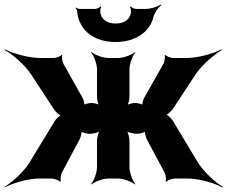

<svg xmlns="http://www.w3.org/2000/svg" viewBox="-68 -782 996 841"><path d="M576 -170 653 -26C658 -17 661 6 657 12L661 14C665 8 687 0 697 0H754C804 0 873 20 906 39L908 36C875 17 822 -31 796 -75L689 -253C683 -263 665 -282 656 -282V-278C665 -278 684 -297 690 -306L788 -455C816 -498 871 -544 904 -563L902 -566C869 -548 800 -528 749 -528H691C681 -528 660 -535 656 -542L653 -540C657 -533 652 -511 648 -503L564 -354C559 -346 553 -324 556 -319L559 -321C556 -326 534 -331 525 -331C513 -331 491 -326 485 -319L487 -317C494 -323 499 -345 499 -357V-478C499 -502 513 -539 525 -552L523 -554C510 -542 473 -528 449 -528H407C383 -528 346 -542 333 -554L331 -552C343 -539 357 -502 357 -478V-357C357 -344 362 -323 368 -317L371 -320C365 -326 344 -331 332 -331C323 -331 301 -326 298 -321L301 -319C304 -324 298 -346 294 -353L210 -502C205 -511 201 -533 205 -540L202 -542C198 -535 177 -528 167 -528H109C57 -528 -12 -548 -46 -566L-48 -563C-14 -545 41 -498 69 -455L169 -302C175 -293 194 -274 203 -274V-278C194 -278 175 -259 170 -249L63 -73C37 -30 -14 16 -46 35L-45 38C-12 20 55 0 104 0H159C169 0 191 8 195 14L199 12C195 6 198 -17 203 -26L280 -170C285 -179 292 -204 288 -210L284 -208C288 -202 314 -196 324 -196H326C340 -196 366 -202 374 -210L371 -213C363 -205 357 -179 357 -165V-50C357 -26 343 11 331 24L333 26C346 14 383 0 407 0H449C473 0 510 14 523 26L525 24C513 11 499 -26 499 -50V-165C499 -179 493 -205 485 -213L482 -210C490 -202 516 -196 531 -196H532C542 -196 568 -202 572 -208L568 -210C564 -204 571 -179 576 -170ZM439 -679C403 -679 379 -694 372 -723C370 -731 372 -747 376 -752L372 -754C369 -749 357 -743 349 -743H281C276 -743 268 -747 265 -749L263 -746C266 -744 270 -738 270 -733C271 -716 275 -699 282 -685C305 -631 362 -598 439 -598C464 -598 488 -602 509 -609C554 -625 592 -656 604 -708C609 -727 626 -750 638 -759L636 -762C623 -753 592 -743 572 -743H528C520 -743 508 -749 505 -754L501 -752C505 -747 507 -731 505 -723C498 -694 474 -679 439 -679Z"/></svg>

Font: Asimov
Style: Edge
Weight: 500
Designer: Google
Version: Version 2.000980: 2014